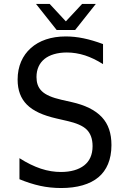

<svg xmlns="http://www.w3.org/2000/svg" viewBox="-20 -924 642 958"><path d="M262.7 -774.4H355L458 -904.3H389.6L308.6 -817.4L228 -904.3H159.7ZM285.2 14.2C364.3 14.2 429.2 -3.9 472.2 -40.5C511.7 -74.2 536.1 -126.5 536.1 -200.2C536.1 -259.3 520.5 -304.7 488.8 -338.9C454.6 -376 402.3 -399.9 339.8 -414.1L288.1 -425.8C238.8 -437 208 -450.7 189 -468.8C168.5 -488.3 162.1 -513.2 162.1 -539.6C162.1 -578.6 176.3 -608.9 202.1 -629.9C227.1 -649.9 265.1 -662.1 313.5 -662.1C343.8 -662.1 374 -657.2 404.3 -647.5C431.2 -638.7 461.9 -624.5 494.1 -604V-704.1C460 -716.8 427.2 -726.6 396.5 -732.9C365.7 -739.3 335.9 -742.2 308.1 -742.2C234.4 -742.2 175.3 -721.2 133.8 -684.1C92.3 -647 67.9 -593.8 67.9 -526.9C67.9 -472.7 84 -432.6 113.8 -402.3C146 -369.6 195.8 -348.1 261.2 -333L314 -320.8C359.4 -310.5 393.6 -296.9 413.6 -276.4C431.2 -258.3 441.9 -231.9 441.9 -194.8C441.9 -150.4 426.3 -119.6 400.4 -99.1C372.6 -77.1 332.5 -65.9 284.2 -65.9C252 -65.9 218.8 -70.8 183.6 -82.5C149.9 -93.8 114.7 -110.8 77.1 -134.8V-29.8C109.9 -16.1 147 -3.9 181.2 3.4C212.4 10.3 248.5 14.2 285.2 14.2Z"/></svg>

Font: Hack
Style: Regular
Weight: 400
Monospace: yes
Designer: Christopher Simpkins
Foundry: Christopher Simpkins
Version: Version 2.010